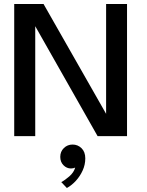

<svg xmlns="http://www.w3.org/2000/svg" viewBox="-20 -680 732 959"><path d="M149 -561.5 156 -560.5V0H51V-660H197.5L516.5 -100L510 -98.5V-660H614.5V0H467.5ZM314 259 286 229.5Q304.5 220 326.8 200.5Q349 181 355.5 157Q347 161.5 334.5 161.5Q313 161.5 297 145.2Q281 129 281 103.5Q281 77 299 59.5Q317 42 342.5 42Q368.5 42 387.2 60.2Q406 78.5 406 111Q406 142.5 393 171.2Q380 200 359.2 222.8Q338.5 245.5 314 259Z"/></svg>

Font: League Spartan Medium
Style: Regular
Weight: 500
Foundry: The League of Moveable Type
Version: Version 2.002